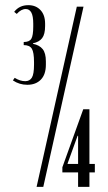

<svg xmlns="http://www.w3.org/2000/svg" viewBox="-20 -725 419 745"><path d="M35 -679Q55 -705 90 -705Q119 -705 137 -686Q155 -667 155 -633V-624Q155 -592 143.5 -577Q132 -562 108 -557V-555Q133 -550 145.5 -534.5Q158 -519 158 -487V-474Q158 -436 138.5 -416Q119 -396 86 -396Q55 -396 30 -413L37 -423Q58 -410 78 -410Q95 -410 103.5 -423.5Q112 -437 112 -474V-484Q112 -522 103.5 -536Q95 -550 72 -550V-562Q94 -562 101.5 -574.5Q109 -587 109 -622V-633Q109 -663 101.5 -676.5Q94 -690 80 -690Q62 -690 45 -671ZM222 -76 303 -301H327V-89H348V-56H327V0H283V-56H222ZM281 -198 242 -90 243 -89H283V-198ZM278 -699H304L148 0H122Z"/></svg>

Font: Moniqa Extra Bold Narrow Heading
Style: Regular
Weight: 800
Width: 4
Designer: Rajesh Rajput
Foundry: Rajesh Rajput
Version: Version 1.000;December 15, 2022;FontCreator 14.0.0.2794 32-b